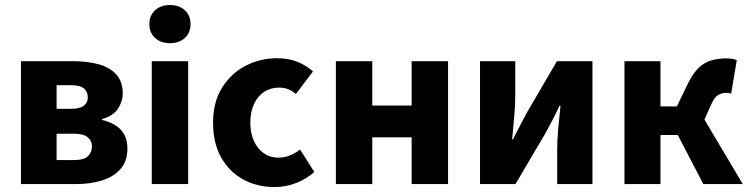

<svg xmlns="http://www.w3.org/2000/svg" viewBox="-20 -743 3024 775"><path d="M64.6 0V-496H275.4Q331.5 -496 376.5 -484Q421.5 -472 448.5 -443.5Q475.4 -414.9 475.4 -365.1Q475.4 -333.6 456.1 -304.2Q436.7 -274.8 392.3 -262.7V-258.7Q423 -251.6 446 -237.1Q469 -222.6 481.7 -199.6Q494.3 -176.6 494.3 -143.1Q494.3 -92 466.1 -60.5Q438 -29 391.3 -14.5Q344.6 0 287.6 0ZM208.4 -303.8H266.6Q302.4 -303.8 318.4 -316.3Q334.3 -328.7 334.3 -349.8Q334.3 -372.6 319.1 -385.8Q303.8 -399 267.4 -399H208.4ZM208.4 -97H279.6Q319 -97 335.1 -112.7Q351.2 -128.3 351.2 -152.5Q351.2 -174.8 333.9 -189Q316.6 -203.3 277.8 -203.3H208.4Z M592.6 0V-496H739.5V0ZM666 -568.7Q629.1 -568.7 606 -589.8Q582.9 -610.9 582.9 -645.9Q582.9 -680.7 606 -701.7Q629.1 -722.7 666 -722.7Q703.1 -722.7 726.1 -701.7Q749.1 -680.7 749.1 -645.9Q749.1 -610.9 726.1 -589.8Q703.1 -568.7 666 -568.7Z M1088.5 12Q1017.7 12 961.4 -18.8Q905.2 -49.6 872.6 -107.6Q840 -165.7 840 -247.8Q840 -330.4 875.9 -388.4Q911.9 -446.5 970.9 -477.3Q1029.9 -508 1098.3 -508Q1144.2 -508 1180.5 -493.4Q1216.8 -478.7 1243.4 -454.7L1174.4 -363.7Q1160.6 -375.3 1144.3 -382.4Q1128 -389.4 1106.5 -389.4Q1072 -389.4 1045.9 -372Q1019.8 -354.6 1005.1 -322.8Q990.4 -291.1 990.4 -247.8Q990.4 -205 1005.2 -173.2Q1020 -141.5 1045.3 -124.1Q1070.6 -106.6 1103.4 -106.6Q1127.9 -106.6 1150.1 -115.7Q1172.2 -124.7 1191.1 -139.5L1248.7 -48.9Q1217.7 -20.9 1175.8 -4.4Q1133.9 12 1088.5 12Z M1335.7 0V-496.1H1482.7V-317.1H1641.6V-496.1H1788.6V0H1641.6V-188.6H1482.7V0Z M1917.6 0V-496H2059.8V-358.4Q2059.8 -320.1 2056 -274.7Q2052.2 -229.3 2047.2 -180.3H2050.6Q2062.9 -206 2079.3 -236.3Q2095.6 -266.7 2106.9 -288.7L2228.1 -496H2371.4V0H2229.1V-138.1Q2229.1 -175.5 2233 -220.9Q2236.9 -266.2 2242.4 -316.2H2238.4Q2226.5 -290.2 2210.7 -259.5Q2194.9 -228.8 2182.6 -206.9L2060.8 0Z M2500.7 0V-496.1H2646V-313.4H2712.1L2755.9 -404.1Q2776.5 -446.5 2799.6 -468.7Q2822.7 -491 2850.8 -499.2Q2878.8 -507.4 2914.3 -507.4Q2937 -507.4 2954 -500.1L2931.2 -364.7Q2927.2 -366.7 2922.2 -367.5Q2917.3 -368.3 2912.3 -368.3Q2894.1 -368.3 2879.1 -359.8Q2864 -351.4 2849.5 -318.7L2823.5 -260.2L2978.2 0H2818.9L2715.8 -198.1H2646V0Z"/></svg>

Font: Source Sans 3 VF
Style: Regular
Weight: 200
Designer: Paul D. Hunt
Foundry: Adobe
Version: Version 3.046;hotconv 1.0.118;makeotfexe 2.5.65603